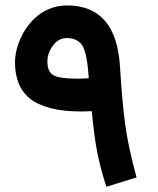

<svg xmlns="http://www.w3.org/2000/svg" viewBox="-20 -678 591 718"><path d="M36.1 -444.8C36.1 -387.7 53.7 -344.7 82.5 -317.4C96.7 -303.7 114.7 -292.5 136.7 -284.2C179.7 -267.1 226.1 -261.2 288.1 -261.2C299.3 -261.2 311 -261.7 323.2 -262.2C329.6 -196.3 336.4 -143.6 344.7 -103.5C353 -63.5 363.8 -22 377.9 20.5L490.7 -14.6L485.8 -32.7C468.3 -98.6 455.6 -158.2 448.2 -212.4C440.9 -266.6 434.1 -338.9 428.7 -429.2C419.4 -581.5 353.5 -657.7 230 -657.7C183.1 -657.7 139.2 -638.2 108.9 -608.9C62.5 -564.5 36.1 -499.5 36.1 -444.8ZM230 -535.6C254.9 -535.6 272 -527.3 283.7 -513.7C289.1 -506.8 293.9 -497.1 297.9 -483.9C305.2 -458 308.6 -431.6 312 -385.3C295.9 -384.3 281.2 -383.8 267.6 -383.8C224.6 -383.8 195.3 -388.2 180.2 -396.5C165 -404.8 157.2 -421.9 157.2 -447.8C157.2 -468.8 164.1 -488.8 178.2 -507.8C191.9 -526.4 209 -535.6 230 -535.6Z"/></svg>

Font: Samim
Style: Bold
Weight: 700
Foundry: DejaVu fonts team - Redesigned by Saber Rastikerdar
Version: Version 4.0.5